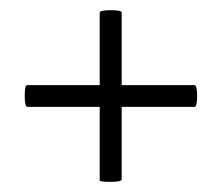

<svg xmlns="http://www.w3.org/2000/svg" viewBox="-20 -379 438 379"><path d="M363.8 -210.9Q369.1 -210.9 369.1 -189.5Q369.1 -168 363.8 -168H220.2V-24.9Q219.7 -20 198.2 -20Q176.8 -20 176.8 -22.9V-168H34.2Q28.8 -168 28.8 -189.5Q28.8 -210.9 33.2 -210.9H176.8V-354Q176.8 -358.9 198.5 -358.9Q220.2 -358.9 220.2 -354V-210.9Z"/></svg>

Font: Cormorant-Medium
Style: Regular
Weight: 500
Designer: Christian Thalmann (Catharsis Fonts)
Version: Version 3.000